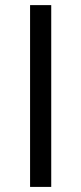

<svg xmlns="http://www.w3.org/2000/svg" viewBox="-20 -734 319 754"><path d="M98.1 0V-713.9H181.2V0Z"/></svg>

Font: f1_56222 
Style: Regular
Weight: 400
Foundry: Ascender Corporation
Version: Version 1.10